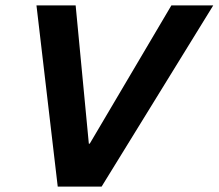

<svg xmlns="http://www.w3.org/2000/svg" viewBox="-20 -695 814 715"><path d="M195 0 115.8 -675H261.7L310.8 -160H314.2L618.3 -675H774.2L358.3 0Z"/></svg>

Font: Funnel Sans Light
Style: Bold Italic
Weight: 700
Italic angle: -14.036°
Version: Version 1.000